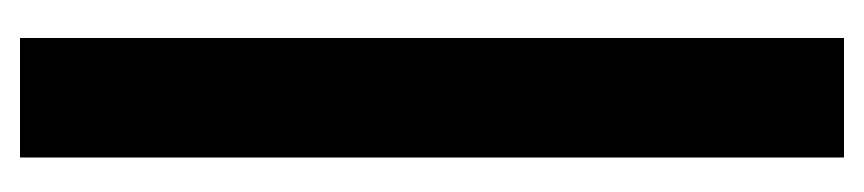

<svg xmlns="http://www.w3.org/2000/svg" viewBox="-356 -395 864 192"><g transform="rotate(-90 76.0 -299.0)"><path d="M14.5 113V-711H134V113Z"/></g></svg>

Font: Anybody Condensed Regular
Style: Bold
Weight: 700
Width: 3
Designer: Tyler Finck
Foundry: Etcetera Type Company
Version: Version 1.010; ttfautohint (v1.8.3) -l 8 -r 50 -G 200 -x 14 